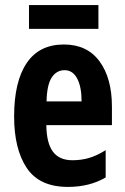

<svg xmlns="http://www.w3.org/2000/svg" viewBox="-20 -733 497 763"><path d="M233.9 -556.2Q326.2 -556.2 375.5 -489.3Q424.8 -422.4 424.8 -309.1V-235.8H164.1Q165 -164.1 190.4 -130.1Q215.8 -96.2 268.1 -96.2Q302.7 -96.2 333.7 -105.2Q364.7 -114.3 399.9 -136.2V-27.8Q335.9 9.8 250 9.8Q136.7 9.8 86.4 -65.4Q36.1 -140.6 36.1 -270Q36.1 -408.2 85.9 -482.2Q135.7 -556.2 233.9 -556.2ZM236.8 -454.1Q204.6 -454.1 185.5 -425Q166.5 -396 165 -330.1H304.2Q304.2 -388.2 286.6 -421.1Q269 -454.1 236.8 -454.1ZM371.1 -712.9V-618.2H95.2V-712.9Z"/></svg>

Font: Open Sans Condensed
Style: Bold
Weight: 700
Width: 3
Designer: Monotype Design Team
Foundry: Monotype Imaging Inc.
Version: Version 3.003; ttfautohint (v1.8.4)